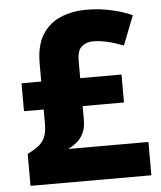

<svg xmlns="http://www.w3.org/2000/svg" viewBox="-52 -769 682 815"><g transform="rotate(-5 289.0 -362.0)"><path d="M347 -724Q401 -724 450.5 -713Q500 -702 541 -684L492 -559Q456 -573 423.5 -580.5Q391 -588 363 -588Q335 -588 315 -572Q295 -556 295 -512V-437H471V-318H295V-258Q295 -225 283.5 -202Q272 -179 254.5 -165Q237 -151 219 -142H560V0H45V-136Q73 -150 91.5 -164Q110 -178 119.5 -199.5Q129 -221 129 -257V-318H45V-437H129V-515Q129 -590 157.5 -636Q186 -682 235.5 -703Q285 -724 347 -724Z"/></g></svg>

Font: Noto Sans Cham ExtraBold
Style: Regular
Weight: 800
Version: Version 2.002